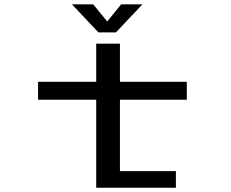

<svg xmlns="http://www.w3.org/2000/svg" viewBox="-20 -886 1090 906"><path d="M652 -865.5 527 -733H444.5L319.5 -865.5H420L486 -784.5L551.5 -865.5ZM159.5 -415.5V-500H434V-680H546V-500H861.5V-415.5H546V-78.5H810V0H434V-415.5Z"/></svg>

Font: League Mono Extended
Style: Regular
Weight: 400
Width: 9
Designer: Tyler Finck
Foundry: The League of Moveable Type / Tyler Finck
Version: Version 2.210